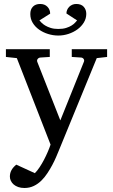

<svg xmlns="http://www.w3.org/2000/svg" viewBox="-20 -730 570 968"><path d="M467.8 -437 275.9 30.8Q271 43 262.9 61.8Q254.9 80.6 243.9 101.3Q232.9 122.1 219.2 142.8Q205.6 163.6 189.9 179.2Q171.9 197.3 150.4 207.5Q128.9 217.8 103 217.8Q85.4 217.8 71.8 212.9Q58.1 208 48.8 200Q39.6 191.9 34.7 181.6Q29.8 171.4 29.8 160.2Q29.8 143.1 37.4 128.7Q44.9 114.3 62 100.1L155.8 143.1Q168 130.9 179.9 112.8Q191.9 94.7 202.1 75Q212.4 55.2 220.9 35.4Q229.5 15.6 234.9 -1L64.9 -437L9.8 -442.9V-481.9H231V-442.9L183.1 -439.9Q174.8 -439 169.9 -432.6Q165 -426.3 168 -418L284.2 -123L402.8 -418Q406.2 -425.8 401.9 -432.4Q397.5 -439 389.2 -439.9L341.8 -442.9V-481.9H520V-442.9ZM415 -660.2Q415 -636.7 402.8 -616.7Q390.6 -596.7 370.6 -582Q350.6 -567.4 325.4 -559.1Q300.3 -550.8 273.9 -550.8Q248 -550.8 222.7 -558.6Q197.3 -566.4 177.2 -580.6Q157.2 -594.7 145 -614.7Q132.8 -634.8 132.8 -659.2Q132.8 -683.1 146 -696.5Q159.2 -710 182.6 -710Q205.6 -710 219.2 -695.8Q232.9 -681.6 232.9 -661.1L178.7 -627Q182.1 -623 189.2 -615.7Q196.3 -608.4 208 -601.3Q219.7 -594.2 235.8 -589.1Q252 -584 273.9 -584Q296.9 -584 313.2 -589.1Q329.6 -594.2 340.8 -601.3Q352.1 -608.4 358.6 -615.7Q365.2 -623 368.7 -627L314.9 -662.1Q314.9 -671.4 318.6 -680.2Q322.3 -689 328.9 -695.6Q335.4 -702.1 344.5 -706.1Q353.5 -710 364.7 -710Q389.6 -710 402.3 -695.6Q415 -681.2 415 -660.2Z"/></svg>

Font: Charis SIL CyrE
Style: Regular
Weight: 400
Foundry: SIL International
Version: Version 5.000